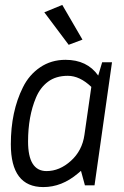

<svg xmlns="http://www.w3.org/2000/svg" viewBox="-20 -753 504 780"><path d="M156 7Q24 7 24 -167Q24 -300 73 -398Q98 -449 143 -479.5Q188 -510 246 -510Q334 -510 379 -446L395 -500H435L364 0H325L309 -59L296 -48Q231 7 156 7ZM351 -400Q304 -445 255.5 -445Q207 -445 175 -421Q143 -397 126 -356Q94 -280 94 -178Q94 -58 169 -58Q222 -58 268 -99.5Q314 -141 323 -205ZM315 -592 259 -571 160 -703 233 -733Z"/></svg>

Font: Gudea
Style: Italic
Weight: 400
Version: Version 1.002